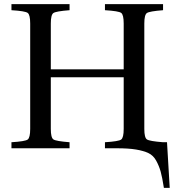

<svg xmlns="http://www.w3.org/2000/svg" viewBox="-20 -712 848 922"><path d="M35 0V-29Q101 -33 113 -42Q125 -51 125 -93V-599Q125 -641 113 -650Q101 -659 35 -663V-692H314V-663Q249 -658 236.5 -649.5Q224 -641 224 -599V-379H574V-599Q574 -641 562 -650Q550 -659 484 -663V-692H763V-663Q698 -658 685.5 -649.5Q673 -641 673 -599V-93Q673 -51 685.5 -42.5Q698 -34 763 -29H782L795 190H767Q759 139 751.5 112Q744 85 730 59.5Q716 34 692.5 23Q669 12 633 6Q597 0 541 0H484V-29Q550 -33 562 -42Q574 -51 574 -93V-341H224V-93Q224 -51 236.5 -42.5Q249 -34 314 -29V0Z"/></svg>

Font: Heuristica
Style: Regular
Weight: 400
Version: Version 1.0.1 ; ttfautohint (v1.4.1)